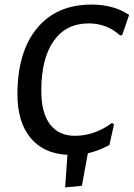

<svg xmlns="http://www.w3.org/2000/svg" viewBox="-20 -668 583 837"><path d="M264 149 274 7Q170 2 113 -67Q56 -136 56 -257Q56 -441 141 -544.5Q226 -648 379 -648Q476 -648 543 -603L513 -516L504 -513Q446 -566 367 -566Q268 -566 214 -489.5Q160 -413 160 -272Q160 -176 198 -126Q236 -76 307 -76Q392 -76 468 -132L477 -126L457 -36Q409 -10 363 0L337 142Z"/></svg>

Font: Alegreya Sans Medium
Style: Italic
Weight: 500
Italic angle: -7°
Designer: Juan Pablo del Peral
Foundry: Huerta Tipografica
Version: Version 2.007